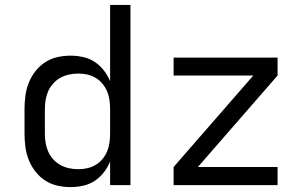

<svg xmlns="http://www.w3.org/2000/svg" viewBox="-20 -755 1240 783"><path d="M268 8Q240 8 213.5 2Q187 -4 164 -19Q141 -34 124 -56Q107 -78 97 -103.5Q87 -129 83.5 -156Q80 -183 80 -210V-310Q80 -337 83.5 -364Q87 -391 97 -416.5Q107 -442 124 -464Q141 -486 164 -501Q187 -516 213.5 -522Q240 -528 268 -528Q293 -528 318.5 -522.5Q344 -517 365.5 -503Q387 -489 403 -468.5Q419 -448 429 -424V-735H512V0H429V-96Q419 -72 403 -51.5Q387 -31 365.5 -17Q344 -3 318.5 2.5Q293 8 268 8ZM299 -65Q318 -65 336 -69Q354 -73 370 -82.5Q386 -92 398 -106.5Q410 -121 417 -138Q424 -155 426.5 -173.5Q429 -192 429 -210V-310Q429 -328 426.5 -346.5Q424 -365 417 -382Q410 -399 398 -413.5Q386 -428 370 -437.5Q354 -447 336 -451Q318 -455 299 -455Q280 -455 261.5 -451Q243 -447 226.5 -438Q210 -429 197 -414.5Q184 -400 176.5 -383Q169 -366 166 -347.5Q163 -329 163 -310V-210Q163 -191 166 -172.5Q169 -154 176.5 -137Q184 -120 197 -105.5Q210 -91 226.5 -82Q243 -73 261.5 -69Q280 -65 299 -65ZM688 0V-74L1013 -447H688V-520H1112V-447L787 -74H1112V0Z"/></svg>

Font: Iosevka Aile
Style: Regular
Weight: 400
Designer: Belleve Invis
Foundry: Belleve Invis
Version: Version 28.0.1; ttfautohint (v1.8.4)